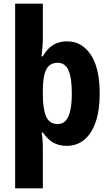

<svg xmlns="http://www.w3.org/2000/svg" viewBox="-20 -780 599 1040"><path d="M520 -273Q520 -182 498 -118.5Q476 -55 436 -22.5Q396 10 342 10Q312 10 287.5 1Q263 -8 244.5 -25Q226 -42 212 -62H206Q208 -49 209.5 -33Q211 -17 211.5 -3.5Q212 10 212 20V240H62V-760H212V-571Q212 -547 209.5 -520.5Q207 -494 205 -475H212Q227 -501 245.5 -519Q264 -537 288.5 -546.5Q313 -556 344 -556Q423 -556 471.5 -484Q520 -412 520 -273ZM369 -274Q369 -358 351 -399Q333 -440 292 -440Q249 -440 230.5 -403.5Q212 -367 212 -290V-270Q212 -189 230 -148.5Q248 -108 293 -108Q321 -108 337.5 -128Q354 -148 361.5 -185Q369 -222 369 -274Z"/></svg>

Font: Noto Sans Display SemiCondensed
Style: Regular
Weight: 400
Width: 4
Version: Version 2.003